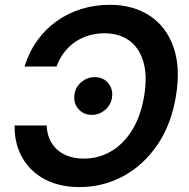

<svg xmlns="http://www.w3.org/2000/svg" viewBox="-20 -757 774 787"><path d="M306.2 9.8Q241.7 9.8 191.7 -9.5Q141.6 -28.8 107.4 -63.5Q73.2 -98.1 55.9 -144Q38.6 -189.9 40 -242.7H171.4Q172.4 -210.4 184.1 -185.1Q195.8 -159.7 215.8 -142.3Q235.8 -125 263.2 -116Q290.5 -106.9 323.7 -106.9Q383.8 -106.9 434.8 -136.5Q485.8 -166 521.5 -223.4Q557.1 -280.8 570.8 -363.3Q584.5 -445.3 567.9 -502.9Q551.3 -560.5 510 -590.6Q468.8 -620.6 408.2 -620.6Q375.5 -620.6 345 -611.8Q314.5 -603 288.6 -585.4Q262.7 -567.9 243.2 -542.5Q223.6 -517.1 211.9 -484.4H80.6Q99.1 -544.4 133.1 -591.3Q167 -638.2 213.1 -670.9Q259.3 -703.6 314.5 -720.5Q369.6 -737.3 429.7 -737.3Q525.4 -737.3 593.3 -692.9Q661.1 -648.4 690.9 -564.7Q720.7 -481 701.2 -363.3Q682.1 -246.6 624.8 -162.8Q567.4 -79.1 484.9 -34.7Q402.3 9.8 306.2 9.8ZM356.4 -286.1Q321.8 -286.1 300.8 -311Q279.8 -335.9 285.6 -372.1Q290.5 -401.9 314.5 -421.4Q338.4 -440.9 367.7 -440.9Q403.3 -440.9 423.8 -416Q444.3 -391.1 439 -356.4Q434.6 -326.7 410.6 -306.4Q386.7 -286.1 356.4 -286.1Z"/></svg>

Font: Inter 16pt SemiBold
Style: Italic
Weight: 600
Italic angle: -9.3988°
Version: Version 4.001;git-66647c0bb